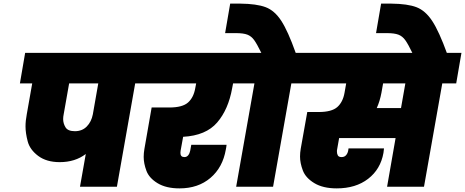

<svg xmlns="http://www.w3.org/2000/svg" viewBox="-20 -1032 2570 1061"><path d="M803 -571H727L626 0H422L454 -181Q395 -136 310 -136Q237 -136 191 -170.5Q145 -205 133 -251Q121 -297 121 -333Q121 -365 128 -401L158 -571H90L119 -740H832ZM523 -571H362L332 -401Q329 -387 329 -374Q329 -350 342 -328.5Q355 -307 394 -307Q434 -307 459.5 -333Q485 -359 493 -400Z M1263 -545Q1242 -427 1180 -355Q1118 -283 992 -276L978 -199Q977 -193 977 -187Q977 -164 999 -164Q1012 -164 1020 -174Q1028 -184 1031 -199L1037 -232H1232Q1231 -220 1228 -206Q1211 -107 1143 -49Q1075 9 972 9Q898 9 851 -19.5Q804 -48 789 -88.5Q774 -129 774 -165Q774 -186 778 -209L818 -438H916Q988 -438 1019 -465.5Q1050 -493 1059 -545L1064 -571H781L811 -740H1361L1331 -571H1268Z M1695 -740 1666 -571H1590L1489 0H1285L1386 -571H1309L1338 -740H1424Q1400 -789 1384.5 -810.5Q1369 -832 1347 -840.5Q1325 -849 1283 -849H1224L1252 -1012H1308Q1398 -1011 1447.5 -992.5Q1497 -974 1534 -917.5Q1571 -861 1614 -740Z M2501 -571H2424L2323 0H2119L2166 -269H1854L1842 -201Q1842 -197 1842 -193Q1842 -182 1847 -173Q1852 -164 1868 -164Q1883 -164 1892 -174Q1901 -184 1904 -199L1906 -212H2102Q2101 -201 2099 -187Q2083 -97 2014.5 -44Q1946 9 1841 9Q1765 9 1717 -20Q1669 -49 1653.5 -90Q1638 -131 1638 -167Q1638 -188 1642 -211L1678 -413H1741Q1813 -413 1844 -440.5Q1875 -468 1884 -520L1893 -571H1645L1674 -740H2530ZM2220 -571H2097L2088 -520Q2079 -472 2062 -435H2196Z M2261 -735Q2236 -787 2220 -809.5Q2204 -832 2181.5 -840.5Q2159 -849 2117 -849H2058L2086 -1012H2142Q2233 -1011 2282 -992Q2331 -973 2368.5 -916Q2406 -859 2451 -735Z"/></svg>

Font: Fz Poppins Black
Style: Italic
Weight: 900
Italic angle: -10°
Designer: Ninad Kale (Devanagari), Jonny Pinhorn (Latin)
Foundry: Indian Type Foundry
Version: Vit hóa bi Vntype.Com & FontZin.Com